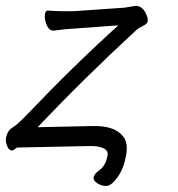

<svg xmlns="http://www.w3.org/2000/svg" viewBox="-93 -501 603 652"><path d="M35 -69 221 -73Q296 -75 325 -38Q343 -16 335 28Q327 72 306 101Q285 130 268.5 130.5Q252 131 237.5 121.5Q223 112 225 101Q227 90 243 78Q266 62 272 28Q276 11 258.5 2.5Q241 -6 209 -5L-35 0Q-48 10 -52 10Q-63 10 -69 -5.5Q-75 -21 -72.5 -33.5Q-70 -46 -64.5 -54.5Q-59 -63 -46 -71Q-33 -79 -1 -112Q157 -278 309 -415L160 -404Q133 -403 90 -397H88Q69 -397 61 -430Q58 -444 60 -454.5Q62 -465 69 -465H71Q97 -463 118 -463H150Q162 -463 172 -464L330 -475L367 -481H371Q393 -479 405 -449Q410 -437 408.5 -428.5Q407 -420 392.5 -413Q378 -406 370 -399Q191 -234 35 -69Z"/></svg>

Font: LXGW Bright GB
Style: Italic
Weight: 400
Italic angle: -12°
Designer: Christian Thalmann (Catharsis Fonts)
Foundry: LXGW / Christian Thalmann (Catharsis Fonts) / Fontworks Inc.
Version: Version 5.510